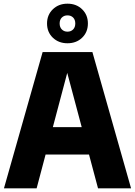

<svg xmlns="http://www.w3.org/2000/svg" viewBox="-20 -1023 734 1043"><path d="M1.5 0 211.5 -740H482L692 0H512.5L336.5 -660H354L179 0ZM151.5 -183.5 188.5 -332.5H504.5L540.5 -183.5ZM346.5 -788Q298.5 -788 267 -818.2Q235.5 -848.5 235.5 -895.5Q235.5 -942 267 -972.5Q298.5 -1003 346.5 -1003Q395 -1003 426.2 -972.5Q457.5 -942 457.5 -895.5Q457.5 -848.5 426.2 -818.2Q395 -788 346.5 -788ZM346.5 -851Q365.5 -851 377.2 -863Q389 -875 389 -895.5Q389 -916 377.2 -927.8Q365.5 -939.5 346.5 -939.5Q328 -939.5 316 -927.8Q304 -916 304 -895.5Q304 -875 316 -863Q328 -851 346.5 -851Z"/></svg>

Font: Encode Sans SC SemiCondensed ExtraBold
Style: Regular
Weight: 800
Width: 4
Designer: Multiple Designers
Foundry: Impallari Type
Version: Version 3.002